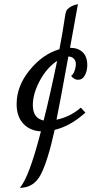

<svg xmlns="http://www.w3.org/2000/svg" viewBox="-20 -742 467 924"><path d="M355 -722 317 -512Q356 -512 378 -490.5Q400 -469 400 -429Q400 -401 388.5 -379.5Q377 -358 355 -358Q337 -358 322 -377Q331 -381 338 -399Q345 -417 345 -435Q345 -450 335 -460Q325 -470 309 -470Q266 -234 252 -166Q317 -179 369 -224L391 -200Q319 -135 243 -117Q210 33 176.5 97.5Q143 162 75 162Q119 115 177 -110Q125 -112 92.5 -146.5Q60 -181 60 -241Q60 -328 123 -405Q186 -482 266 -505Q282 -587 294 -670Q296 -682 299.5 -690Q303 -698 317 -707.5Q331 -717 355 -722ZM138 -236Q138 -173 190 -162Q218 -271 255 -449Q205 -416 171.5 -353.5Q138 -291 138 -236Z"/></svg>

Font: Dancing Script
Style: Bold
Weight: 700
Designer: Pablo Impallari
Foundry: Pablo Impallari. www.impallari.com Igino Marini. www.ikern.com
Version: Version 1.002